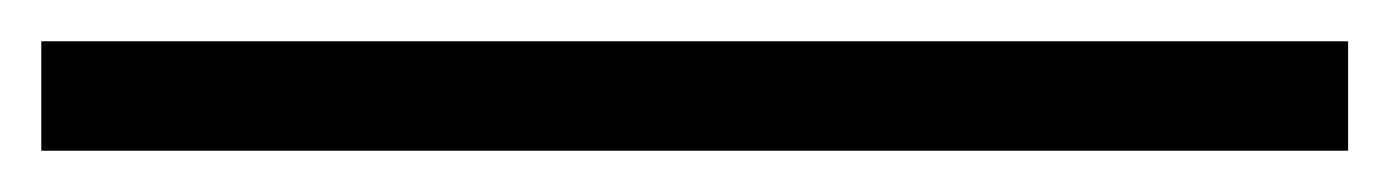

<svg xmlns="http://www.w3.org/2000/svg" viewBox="-27 70 673 93"><path d="M-7 90H626V143H-7Z"/></svg>

Font: Aikya SemiBold
Style: Regular
Weight: 600
Designer: Neelakash Kshetrimayum (Latin subset based on Merriweather by Eben Sorkin)
Foundry: Brand New Type
Version: Version 1.00 b005